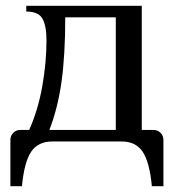

<svg xmlns="http://www.w3.org/2000/svg" viewBox="-20 -490 610 665"><path d="M16 -5Q16 -20 26 -30Q36 -40 51 -40H81Q112 -109 126.5 -191.5Q141 -274 141 -350Q141 -401 127 -425.5Q113 -450 71 -450V-470H471V-40H511Q526 -40 536 -30Q546 -20 546 -5V155H506Q498 71 474 35.5Q450 0 401 0H161Q112 0 88 35.5Q64 71 56 155H16ZM381 -40V-430H206Q206 -299 193 -206.5Q180 -114 151 -40Z"/></svg>

Font: El Messiri
Style: Regular
Weight: 400
Designer: Mohamed Gaber
Foundry: Kief Type Foundry
Version: Version 2.006